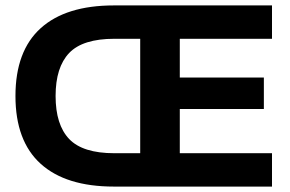

<svg xmlns="http://www.w3.org/2000/svg" viewBox="-20 -688 1070 708"><path d="M400 0Q223 0 130 -84Q37 -168 37 -334Q37 -500 130 -584Q223 -668 400 -668H983V-545H643V-402H953V-286H643V-123H983V0ZM402 -123H497V-545H402Q285 -545 235 -492.5Q185 -440 185 -334Q185 -228 235 -175.5Q285 -123 402 -123Z"/></svg>

Font: Gantari
Style: Bold
Weight: 700
Designer: Anugrah Pasau
Foundry: Lafontype
Version: Version 1.000; ttfautohint (v1.6)